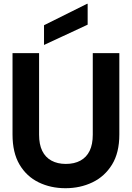

<svg xmlns="http://www.w3.org/2000/svg" viewBox="-20 -980 695 1012"><path d="M325 12Q247 12 183.5 -19Q120 -50 83 -112.5Q46 -175 46 -271V-700H186V-270Q186 -219 202.5 -185Q219 -151 251 -133.5Q283 -116 327 -116Q372 -116 404 -133.5Q436 -151 452.5 -185Q469 -219 469 -270V-700H609V-271Q609 -175 570.5 -112.5Q532 -50 467.5 -19Q403 12 325 12ZM212 -743V-847L439 -960H442V-850Z"/></svg>

Font: DM Sans 9pt 36pt ExtraBold
Style: Regular
Weight: 800
Version: Version 4.004;gftools[0.9.30]